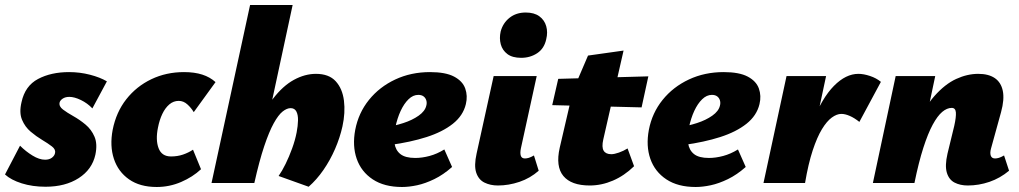

<svg xmlns="http://www.w3.org/2000/svg" viewBox="-24 -731 4071 767"><path d="M158 15Q106 15 63 1.5Q20 -12 -4 -34L56 -149Q79 -126 106 -109.5Q133 -93 156 -93Q173 -93 183.5 -101Q194 -109 196 -120Q199 -134 183.5 -146Q168 -158 144.5 -172Q121 -186 98.5 -205Q76 -224 64 -252.5Q52 -281 62 -323Q76 -388 128 -415.5Q180 -443 252 -443Q295 -443 335.5 -432.5Q376 -422 403 -406L345 -298Q325 -319 299 -331.5Q273 -344 253 -344Q237 -344 226.5 -337Q216 -330 214 -321Q211 -306 227.5 -293.5Q244 -281 269 -267Q294 -253 317.5 -233.5Q341 -214 353.5 -185Q366 -156 357 -113Q344 -54 290.5 -19.5Q237 15 158 15Z M602 16Q535 16 491.5 -14.5Q448 -45 431 -96.5Q414 -148 426 -212Q440 -283 480.5 -334.5Q521 -386 580.5 -414.5Q640 -443 711 -443Q753 -443 784 -433Q815 -423 837 -403L750 -283Q740 -300 724.5 -314Q709 -328 690 -328Q669 -328 652.5 -314Q636 -300 624.5 -276Q613 -252 607 -221Q597 -172 609.5 -139Q622 -106 659 -106Q685 -106 707 -113.5Q729 -121 747 -133L779 -55Q746 -24 699.5 -4Q653 16 602 16Z M1209 15 1089 -28Q1103 -48 1117 -76.5Q1131 -105 1143 -138Q1155 -171 1161 -202Q1166 -228 1166.5 -250Q1167 -272 1160 -285.5Q1153 -299 1137 -299Q1122 -299 1105 -285.5Q1088 -272 1069.5 -238.5Q1051 -205 1031.5 -147Q1012 -89 992 0H937Q960 -119 993.5 -202Q1027 -285 1066.5 -336.5Q1106 -388 1150 -412Q1194 -436 1238 -436Q1290 -436 1317 -406.5Q1344 -377 1350 -329Q1356 -281 1344 -226Q1334 -181 1314.5 -136Q1295 -91 1268 -52Q1241 -13 1209 15ZM821 0 975 -711H1145L992 0Z M1582 16Q1511 16 1465 -14.5Q1419 -45 1401 -96.5Q1383 -148 1395 -212Q1408 -280 1450 -332Q1492 -384 1555 -413.5Q1618 -443 1694 -443Q1756 -443 1790 -425Q1824 -407 1834.5 -377.5Q1845 -348 1837 -315Q1826 -269 1785 -236.5Q1744 -204 1680 -183.5Q1616 -163 1535 -152L1518 -223Q1552 -228 1587.5 -239.5Q1623 -251 1648.5 -269Q1674 -287 1679 -309Q1682 -320 1679 -330Q1676 -340 1668 -346Q1660 -352 1647 -352Q1626 -352 1608 -334.5Q1590 -317 1576.5 -288Q1563 -259 1555 -221Q1548 -186 1552 -158.5Q1556 -131 1575.5 -115.5Q1595 -100 1635 -100Q1662 -100 1692 -108Q1722 -116 1751 -134L1782 -64Q1747 -33 1711 -15.5Q1675 2 1642.5 9Q1610 16 1582 16Z M1965 10Q1935 10 1911.5 -1.5Q1888 -13 1878.5 -41Q1869 -69 1880 -118L1948 -427H2120L2057 -139Q2053 -120 2056.5 -109Q2060 -98 2073 -98Q2080 -98 2088.5 -100.5Q2097 -103 2109 -110L2128 -49Q2094 -19 2051 -4.5Q2008 10 1965 10ZM2058 -500Q2023 -500 2003 -515Q1983 -530 1976.5 -554Q1970 -578 1976 -605Q1985 -639 2011.5 -660Q2038 -681 2076 -681Q2110 -681 2130.5 -666Q2151 -651 2158 -626.5Q2165 -602 2158 -574Q2150 -537 2122 -518.5Q2094 -500 2058 -500Z M2332 10Q2258 10 2226.5 -28Q2195 -66 2212 -141L2265 -369L2325 -509L2467 -529L2386 -174Q2379 -143 2387.5 -129Q2396 -115 2418 -115Q2430 -115 2448.5 -121.5Q2467 -128 2483 -138L2509 -67Q2470 -29 2424.5 -9.5Q2379 10 2332 10ZM2182 -311 2206 -416 2566 -426 2539 -302Z M2755 16Q2684 16 2638 -14.5Q2592 -45 2574 -96.5Q2556 -148 2568 -212Q2581 -280 2623 -332Q2665 -384 2728 -413.5Q2791 -443 2867 -443Q2929 -443 2963 -425Q2997 -407 3007.5 -377.5Q3018 -348 3010 -315Q2999 -269 2958 -236.5Q2917 -204 2853 -183.5Q2789 -163 2708 -152L2691 -223Q2725 -228 2760.5 -239.5Q2796 -251 2821.5 -269Q2847 -287 2852 -309Q2855 -320 2852 -330Q2849 -340 2841 -346Q2833 -352 2820 -352Q2799 -352 2781 -334.5Q2763 -317 2749.5 -288Q2736 -259 2728 -221Q2721 -186 2725 -158.5Q2729 -131 2748.5 -115.5Q2768 -100 2808 -100Q2835 -100 2865 -108Q2895 -116 2924 -134L2955 -64Q2920 -33 2884 -15.5Q2848 2 2815.5 9Q2783 16 2755 16Z M3158 0Q3183 -146 3221.5 -243Q3260 -340 3307.5 -388Q3355 -436 3405 -436Q3426 -436 3451.5 -427.5Q3477 -419 3495 -404L3409 -244Q3389 -260 3370.5 -268Q3352 -276 3337 -276Q3319 -276 3299 -261.5Q3279 -247 3259.5 -215Q3240 -183 3222.5 -130Q3205 -77 3192 0ZM3026 0 3118 -427H3276L3185 0Z M3842 10Q3812 10 3789.5 -1.5Q3767 -13 3758.5 -41Q3750 -69 3761 -117L3788 -228Q3796 -264 3794.5 -282Q3793 -300 3778 -300Q3759 -300 3740 -284Q3721 -268 3702 -233Q3683 -198 3664.5 -140.5Q3646 -83 3629 0H3570Q3595 -130 3630.5 -214.5Q3666 -299 3708.5 -347Q3751 -395 3795.5 -415.5Q3840 -436 3884 -436Q3925 -436 3950 -419Q3975 -402 3982 -368Q3989 -334 3975 -283L3935 -138Q3930 -120 3934 -109Q3938 -98 3951 -98Q3958 -98 3966.5 -100.5Q3975 -103 3987 -110L4007 -49Q3971 -19 3928.5 -4.5Q3886 10 3842 10ZM3463 0 3554 -427H3712L3622 0Z"/></svg>

Font: Ysabeau Black
Style: Italic
Weight: 900
Italic angle: -12°
Version: Version 2.000;gftools[0.9.27.dev2+g8671c4b]